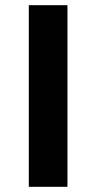

<svg xmlns="http://www.w3.org/2000/svg" viewBox="-20 -720 370 740"><path d="M91 0V-700H240V0Z"/></svg>

Font: Golos Text SemiBold
Style: Regular
Weight: 600
Designer: A.Korolkova, Vitaly Kuzmin
Foundry: ParaType Ltd
Version: Version 2.004